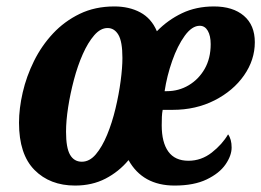

<svg xmlns="http://www.w3.org/2000/svg" viewBox="-20 -566 811 596"><path d="M213 10Q135 10 87 -38.5Q39 -87 39 -185Q39 -229 50.5 -279Q62 -329 85.5 -376.5Q109 -424 144.5 -462Q180 -500 227.5 -523Q275 -546 335 -546Q381 -546 415.5 -527.5Q450 -509 467 -469Q501 -504 545 -525Q589 -546 644 -546Q703 -546 737 -517Q771 -488 771 -435Q771 -380 737.5 -332Q704 -284 646 -254.5Q588 -225 516 -225Q508 -225 501.5 -225Q495 -225 485 -225Q483 -215 482.5 -203.5Q482 -192 482 -177Q482 -124 502.5 -95.5Q523 -67 565 -67Q605 -67 637.5 -92.5Q670 -118 688 -149Q699 -134 699 -108Q699 -83 680 -55.5Q661 -28 621.5 -9Q582 10 522 10Q423 10 379 -69Q349 -33 307.5 -11.5Q266 10 213 10ZM498 -283Q535 -283 566 -301.5Q597 -320 615.5 -352.5Q634 -385 634 -429Q634 -455 625 -470.5Q616 -486 600 -486Q576 -486 553.5 -455Q531 -424 514.5 -377Q498 -330 491 -283ZM234 -64Q258 -64 277.5 -87Q297 -110 312.5 -147.5Q328 -185 338.5 -229Q349 -273 354.5 -314.5Q360 -356 360 -386Q360 -437 347.5 -458Q335 -479 314 -479Q292 -479 272.5 -456.5Q253 -434 237 -398Q221 -362 209.5 -318.5Q198 -275 191.5 -233Q185 -191 185 -157Q185 -107 197.5 -85.5Q210 -64 234 -64Z"/></svg>

Font: Noto Serif ExtraCondensed ExtraBold
Style: Italic
Weight: 800
Width: 2
Italic angle: -12°
Designer: Monotype Design Team
Foundry: Monotype Imaging Inc.
Version: Version 2.013